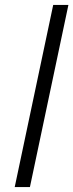

<svg xmlns="http://www.w3.org/2000/svg" viewBox="-20 -763 299 783"><path d="M197 -743 40 0H102L259 -743Z"/></svg>

Font: Saira UNSAM Light Italic
Style: Regular
Weight: 300
Italic angle: -12°
Designer: Hector Gatti with collaboration of the Omnibus-Type team
Foundry: Omnibus-Type
Version: Version 0.072;PS 000.072;hotconv 1.0.88;makeotf.lib2.5.64775